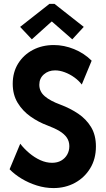

<svg xmlns="http://www.w3.org/2000/svg" viewBox="-20 -959 544 987"><path d="M254.9 7.8Q211.9 7.8 169.7 -5.4Q127.4 -18.6 91.1 -40.5Q54.7 -62.5 29.3 -88.9L84 -220.2Q104 -194.3 130.6 -171.9Q157.2 -149.4 187.3 -135.7Q217.3 -122.1 247.6 -122.1Q274.9 -122.1 294.7 -133.5Q314.5 -145 325.4 -164.3Q336.4 -183.6 336.4 -207.5Q336.4 -232.4 323.5 -251.5Q310.5 -270.5 285.6 -285.4Q260.7 -300.3 224.1 -314Q177.7 -331.1 137 -359.9Q96.2 -388.7 70.8 -430.4Q45.4 -472.2 45.4 -528.3Q45.4 -587.4 73.2 -632.3Q101.1 -677.2 148.9 -702.4Q196.8 -727.5 256.8 -727.5Q309.1 -727.5 360.8 -706.5Q412.6 -685.5 451.2 -647L400.4 -524.4Q385.3 -544.4 362.3 -561Q339.4 -577.6 313.2 -587.4Q287.1 -597.2 263.2 -597.2Q229 -597.2 205.6 -576.7Q182.1 -556.2 182.1 -523.4Q182.1 -488.3 210 -464.4Q237.8 -440.4 291 -420.9Q340.8 -402.3 382.1 -374.5Q423.3 -346.7 448.2 -305.7Q473.1 -264.6 473.1 -206.1Q473.1 -142.1 443.8 -94Q414.6 -45.9 365.2 -19Q315.9 7.8 254.9 7.8ZM143.6 -756.8 83.5 -820.8 233.9 -939H260.3L410.6 -820.8L351.6 -756.8L247.1 -848.1H245.1Z"/></svg>

Font: Reddit Sans Condensed
Style: Bold
Weight: 700
Designer: Stephen Hutchings
Foundry: Reddit
Version: Version 1.014